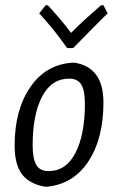

<svg xmlns="http://www.w3.org/2000/svg" viewBox="-20 -706 451 735"><path d="M376 -686 392 -655Q374 -638 260 -522H237Q185 -596 130 -655L155 -686H163Q221 -623 252 -580Q294 -623 367 -686ZM258 -466H266Q376 -448 376 -314Q376 -175 318 -87.5Q260 0 157 9L148 8Q91 -3 63.5 -40Q36 -77 36 -149Q36 -285 96 -372.5Q156 -460 258 -466ZM245 -405Q177 -405 141 -336Q105 -267 105 -150Q105 -98 119 -74.5Q133 -51 166 -51Q233 -51 269 -121Q305 -191 305 -309Q305 -360 291 -382.5Q277 -405 245 -405Z"/></svg>

Font: Alegreya Sans
Style: Italic
Weight: 400
Italic angle: -7°
Designer: Juan Pablo del Peral
Foundry: Huerta Tipografica
Version: Version 2.007